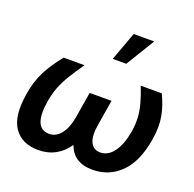

<svg xmlns="http://www.w3.org/2000/svg" viewBox="-135 -908 1067 1056"><g transform="rotate(20 398.5 -380.5)"><path d="M154.3 -515.6H276.4Q239.7 -463.9 215.1 -422.9Q190.4 -381.8 175.8 -343.8Q161.1 -305.7 153.8 -262.2Q126 -94.2 222.2 -94.2Q261.2 -94.2 290 -129.6Q318.8 -165 330.1 -231.9L355 -382.3H482.9L458 -231.9Q446.8 -164.1 463.9 -129.2Q481 -94.2 520.5 -94.2Q566.9 -94.2 599.4 -139.2Q631.8 -184.1 645 -262.2Q651.9 -305.2 649.9 -343.8Q647.9 -382.3 636.7 -423.3Q625.5 -464.4 605.5 -515.6H728.5Q758.3 -454.1 769 -395Q779.8 -335.9 767.1 -259.8Q744.6 -123 676.8 -56.6Q608.9 9.8 513.2 9.8Q401.4 9.8 369.1 -83Q338.9 -38.1 295.2 -14.2Q251.5 9.8 195.3 9.8Q99.1 9.8 53.5 -56.6Q7.8 -123 30.8 -259.8Q43 -335.9 73.5 -395Q104 -454.1 154.3 -515.6ZM410.2 -601.6 471.7 -769.5H591.8L489.3 -601.6Z"/></g></svg>

Font: Inter Display Semi Bold
Style: Italic
Weight: 600
Italic angle: -9.39999°
Designer: Rasmus Andersson
Foundry: rsms
Version: Version 4.000;git-4fc901f